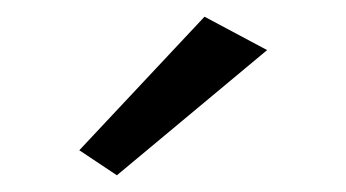

<svg xmlns="http://www.w3.org/2000/svg" viewBox="-20 -720 415 230"><path d="M300 -660 120 -510 75 -540 225 -700Z"/></svg>

Font: renner_400book
Style: Book
Weight: 400
Version: Version 003.000 ; ttfautohint (v0.97) -l 8 -r 50 -G 200 -x 1